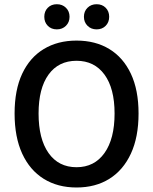

<svg xmlns="http://www.w3.org/2000/svg" viewBox="-20 -854 708 887"><path d="M333.5 12.2Q246.6 12.2 182.1 -27.8Q117.7 -67.9 82.5 -144.3Q47.4 -220.7 47.4 -329.6Q47.4 -438.5 82.5 -513.4Q117.7 -588.4 182.1 -627.4Q246.6 -666.5 333.5 -666.5Q420.9 -666.5 485.1 -627.4Q549.3 -588.4 584.7 -513.2Q620.1 -438 620.1 -329.6Q620.1 -220.7 584.7 -144.3Q549.3 -67.9 485.1 -27.8Q420.9 12.2 333.5 12.2ZM333.5 -81.5Q416 -81.5 462.6 -147Q509.3 -212.4 509.3 -329.6Q509.3 -445.8 462.6 -509.5Q416 -573.2 333.5 -573.2Q250.5 -573.2 204.3 -509.5Q158.2 -445.8 158.2 -329.6Q158.2 -212.4 204.3 -147Q250.5 -81.5 333.5 -81.5ZM426.3 -718.3Q400.9 -718.3 384.3 -734.9Q367.7 -751.5 367.7 -776.4Q367.7 -801.8 384.3 -818.1Q400.9 -834.5 426.3 -834.5Q452.1 -834.5 468.3 -818.1Q484.4 -801.8 484.4 -776.4Q484.4 -751.5 468.3 -734.9Q452.1 -718.3 426.3 -718.3ZM242.7 -718.3Q216.8 -718.3 200.7 -734.9Q184.6 -751.5 184.6 -776.4Q184.6 -801.8 200.7 -818.1Q216.8 -834.5 242.7 -834.5Q268.1 -834.5 284.7 -818.1Q301.3 -801.8 301.3 -776.4Q301.3 -751.5 284.7 -734.9Q268.1 -718.3 242.7 -718.3Z"/></svg>

Font: Varta Light
Style: Bold
Weight: 700
Version: Version 1.004